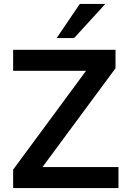

<svg xmlns="http://www.w3.org/2000/svg" viewBox="-20 -959 645 979"><path d="M47 0V-94L449 -639V-598H47V-705H569V-611L167 -67V-107H584V0ZM269 -765 387 -939H517L358 -765Z"/></svg>

Font: NunitoSans3
Style: Bold
Weight: 700
Designer: Vernon Adams
Foundry: Vernon Adams
Version: Version 3.101;gftools[0.9.27]